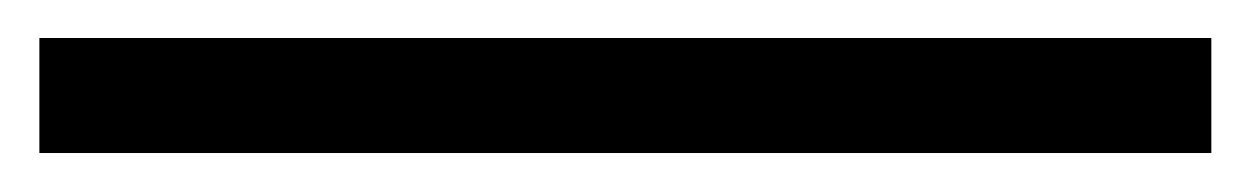

<svg xmlns="http://www.w3.org/2000/svg" viewBox="-26 -1 644 99"><path d="M-5.7 77.9V18.6H598.6V77.9Z"/></svg>

Font: Noto Serif SC ExtraLight
Style: Regular
Weight: 200
Designer: Ryoko NISHIZUKA 西塚涼子 (kana & ideographs); Frank Grießhammer (Latin, Greek & Cyrillic); Wenlong ZHANG 张文龙 (bopomofo); San
Foundry: Adobe
Version: Version 2.002-H1;hotconv 1.1.0;makeotfexe 2.6.0